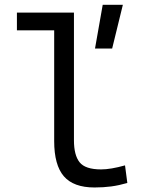

<svg xmlns="http://www.w3.org/2000/svg" viewBox="-20 -786 626 815"><path d="M381.3 9.8Q292 9.8 251 -37.8Q210 -85.4 210 -187V-657.2H51.8V-732.4H293.9V-190.4Q293.9 -127 318.1 -96.9Q342.3 -66.9 409.2 -66.9Q449.7 -66.9 510.7 -84L520.5 -9.3Q484.9 1 451.9 5.4Q418.9 9.8 381.3 9.8ZM383.3 -580.1 416 -765.6H501.5L456.1 -580.1Z"/></svg>

Font: Cascadia Mono SemiLight
Style: Regular
Weight: 350
Monospace: yes
Designer: Aaron Bell
Foundry: Saja Typeworks
Version: Version 2404.023; ttfautohint (v1.8.4)